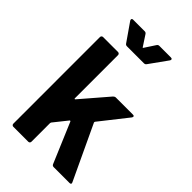

<svg xmlns="http://www.w3.org/2000/svg" viewBox="-263 -972 1059 1059"><g transform="rotate(45 266.5 -442.5)"><path d="M52 -12V-688Q52 -693 55.5 -696.5Q59 -700 64 -700H181Q186 -700 189.5 -696.5Q193 -693 193 -688V-351Q193 -348 195 -347.5Q197 -347 199 -349L335 -507Q342 -514 350 -514H483Q493 -514 493 -507Q493 -504 490 -499L363 -338Q361 -334 362 -331L511 -14Q513 -10 513 -8Q513 0 502 0H379Q369 0 365 -9L266 -243Q265 -245 262.5 -245.5Q260 -246 259 -244L195 -164Q193 -160 193 -158V-12Q193 -7 189.5 -3.5Q186 0 181 0H64Q59 0 55.5 -3.5Q52 -7 52 -12ZM104 -877Q104 -885 114 -885H204Q213 -885 218 -877L258 -816Q261 -810 264 -816L304 -877Q309 -885 318 -885H408Q416 -885 418 -880.5Q420 -876 416 -870L340 -764Q335 -757 326 -757H193Q184 -757 179 -765L106 -870Q104 -873 104 -877Z"/></g></svg>

Font: Amber EN
Style: Bold
Weight: 700
Designer: Jeremy Tribby
Foundry: Tribby Type
Version: Version 1.408 November 24, 2021